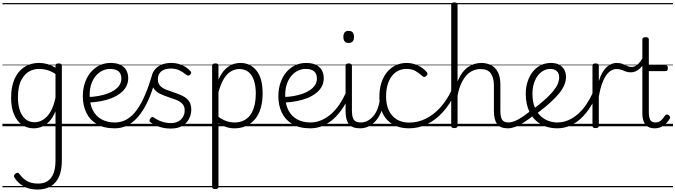

<svg xmlns="http://www.w3.org/2000/svg" viewBox="-20 -1035 5537 1574"><path d="M288 519Q220 519 173.5 492.5Q127 466 99 422Q93 413 94.5 405Q96 397 107 388Q118 380 125.5 381.5Q133 383 140 392Q167 430 202.5 450Q238 470 292 470Q338 470 369.5 450Q401 430 418 388Q435 346 435 280V-123Q412 -68 382 -37.5Q352 -7 320 5Q288 17 256 17Q202 17 160.5 -12Q119 -41 95 -97Q71 -153 71 -234Q71 -285 80.5 -328.5Q90 -372 109 -407Q128 -442 156 -467Q184 -492 220 -505.5Q256 -519 302 -519Q336 -519 369 -509.5Q402 -500 435 -480V-496Q435 -506 441 -510.5Q447 -515 461 -515Q475 -515 481 -510.5Q487 -506 487 -496V283Q487 362 463.5 414Q440 466 395 492.5Q350 519 288 519ZM265 -33Q299 -33 332 -52.5Q365 -72 392 -116Q419 -160 435 -234V-428Q399 -452 366.5 -461Q334 -470 302 -470Q270 -470 242.5 -460Q215 -450 194 -431Q173 -412 157.5 -384Q142 -356 134.5 -319.5Q127 -283 127 -237Q127 -178 142 -132Q157 -86 187.5 -59.5Q218 -33 265 -33ZM0 490H610V500H0ZM0 -20H610V0H0ZM0 -505H610V-500H0ZM0 -1010H610V-1000H0Z M921 17Q831 17 773 -18Q715 -53 687 -112.5Q659 -172 659 -245Q659 -304 675.5 -354Q692 -404 722.5 -441Q753 -478 794.5 -498.5Q836 -519 887 -519Q938 -519 970 -502Q1002 -485 1016.5 -457Q1031 -429 1031 -394Q1031 -356 1014.5 -325.5Q998 -295 968 -271.5Q938 -248 897.5 -231.5Q857 -215 809 -206Q761 -197 708 -194V-240Q747 -241 786 -248Q825 -255 859 -267Q893 -279 919 -297Q945 -315 960 -338.5Q975 -362 975 -391Q975 -430 952 -450Q929 -470 882 -470Q851 -470 821.5 -456.5Q792 -443 768 -416Q744 -389 729.5 -349Q715 -309 715 -255Q715 -183 740.5 -132.5Q766 -82 813 -56.5Q860 -31 921 -31Q932 -31 938 -23.5Q944 -16 944 -7Q944 2 938.5 9.5Q933 17 921 17ZM590 490H1078V500H590ZM590 -20H1078V0H590ZM590 -505H1078V-500H590ZM590 -1010H1078V-1000H590Z M921 17Q912 17 907 10Q902 3 902 -6.5Q902 -16 907 -23.5Q912 -31 921 -31Q977 -31 1022 -58Q1067 -85 1103.5 -136.5Q1140 -188 1170.5 -260Q1201 -332 1227 -421Q1229 -430 1239 -431Q1249 -432 1257 -427.5Q1265 -423 1262 -413Q1239 -319 1207 -240.5Q1175 -162 1133 -104Q1091 -46 1038.5 -14.5Q986 17 921 17ZM1078 490H1128V500H1078ZM1078 -20H1128V0H1078ZM1078 -505H1128V-500H1078ZM1078 -1010H1128V-1000H1078Z M1379 19Q1342 19 1309.5 11Q1277 3 1252.5 -9Q1228 -21 1213 -33Q1205 -39 1205.5 -47.5Q1206 -56 1213 -65Q1220 -74 1227.5 -75.5Q1235 -77 1244 -70Q1271 -50 1307.5 -38Q1344 -26 1381 -26Q1416 -26 1441 -39.5Q1466 -53 1480 -76.5Q1494 -100 1494 -130Q1494 -165 1474 -185Q1454 -205 1423 -217Q1392 -229 1357.5 -240Q1323 -251 1291.5 -266.5Q1260 -282 1240.5 -309.5Q1221 -337 1221 -382Q1221 -421 1240.5 -452Q1260 -483 1296.5 -501Q1333 -519 1383 -519Q1420 -519 1451 -509Q1482 -499 1505 -483.5Q1528 -468 1542 -451Q1549 -444 1547 -436.5Q1545 -429 1538 -422Q1531 -415 1523 -415Q1515 -415 1507 -422Q1476 -447 1447.5 -460Q1419 -473 1381 -473Q1329 -473 1301.5 -449.5Q1274 -426 1274 -386Q1274 -351 1293.5 -331Q1313 -311 1344.5 -299Q1376 -287 1411 -275.5Q1446 -264 1477.5 -248.5Q1509 -233 1528.5 -206.5Q1548 -180 1548 -135Q1548 -97 1530 -61.5Q1512 -26 1475 -3.5Q1438 19 1379 19ZM1128 490H1607V500H1128ZM1128 -20H1607V0H1128ZM1128 -505H1607V-500H1128ZM1128 -1010H1607V-1000H1128Z M1745 515Q1731 515 1725 510.5Q1719 506 1719 496V-496Q1719 -506 1725.5 -510.5Q1732 -515 1746 -515Q1759 -515 1765 -510.5Q1771 -506 1771 -496V-382Q1795 -436 1824.5 -465.5Q1854 -495 1886 -507Q1918 -519 1951 -519Q2032 -519 2082.5 -456.5Q2133 -394 2133 -269Q2133 -217 2123.5 -173Q2114 -129 2095 -94Q2076 -59 2047.5 -34.5Q2019 -10 1982.5 3.5Q1946 17 1901 17Q1867 17 1835 6.5Q1803 -4 1771 -26V496Q1771 506 1764.5 510.5Q1758 515 1745 515ZM1771 -77Q1806 -52 1839 -41.5Q1872 -31 1903 -31Q1935 -31 1962 -40.5Q1989 -50 2010.5 -69Q2032 -88 2046.5 -116Q2061 -144 2069 -182Q2077 -220 2077 -267Q2077 -328 2062.5 -373.5Q2048 -419 2018 -444Q1988 -469 1942 -469Q1907 -469 1874.5 -450.5Q1842 -432 1816 -390.5Q1790 -349 1771 -280ZM1587 490H2203V500H1587ZM1587 -20H2203V0H1587ZM1587 -505H2203V-500H1587ZM1587 -1010H2203V-1000H1587Z M2524 17Q2434 17 2376 -18Q2318 -53 2290 -112.5Q2262 -172 2262 -245Q2262 -304 2278.5 -354Q2295 -404 2325.5 -441Q2356 -478 2397.5 -498.5Q2439 -519 2490 -519Q2541 -519 2573 -502Q2605 -485 2619.5 -457Q2634 -429 2634 -394Q2634 -356 2617.5 -325.5Q2601 -295 2571 -271.5Q2541 -248 2500.5 -231.5Q2460 -215 2412 -206Q2364 -197 2311 -194V-240Q2350 -241 2389 -248Q2428 -255 2462 -267Q2496 -279 2522 -297Q2548 -315 2563 -338.5Q2578 -362 2578 -391Q2578 -430 2555 -450Q2532 -470 2485 -470Q2454 -470 2424.5 -456.5Q2395 -443 2371 -416Q2347 -389 2332.5 -349Q2318 -309 2318 -255Q2318 -183 2343.5 -132.5Q2369 -82 2416 -56.5Q2463 -31 2524 -31Q2535 -31 2541 -23.5Q2547 -16 2547 -7Q2547 2 2541.5 9.5Q2536 17 2524 17ZM2193 490H2681V500H2193ZM2193 -20H2681V0H2193ZM2193 -505H2681V-500H2193ZM2193 -1010H2681V-1000H2193Z M2523 17Q2515 17 2510 10Q2505 3 2505 -6.5Q2505 -16 2510 -23.5Q2515 -31 2523 -31Q2572 -31 2615.5 -50Q2659 -69 2695.5 -101.5Q2732 -134 2762 -178Q2792 -222 2814 -271Q2819 -280 2827.5 -279Q2836 -278 2842.5 -271Q2849 -264 2845 -255Q2825 -204 2794 -155.5Q2763 -107 2722.5 -68Q2682 -29 2632 -6Q2582 17 2523 17ZM2681 490V500ZM2681 -20V0ZM2681 -505V-500ZM2681 -1010V-1000Z M2932 17Q2899 17 2875.5 8Q2852 -1 2838.5 -19.5Q2825 -38 2819 -64.5Q2813 -91 2813 -126V-496Q2813 -506 2819.5 -510.5Q2826 -515 2838 -515Q2852 -515 2858.5 -510.5Q2865 -506 2865 -496V-128Q2865 -77 2880 -54Q2895 -31 2939 -31Q2948 -31 2952.5 -23.5Q2957 -16 2956.5 -7Q2956 2 2950 9.5Q2944 17 2932 17ZM2838 -683Q2816 -683 2805.5 -695.5Q2795 -708 2795 -732Q2795 -757 2805.5 -769.5Q2816 -782 2838 -782Q2860 -782 2871 -769.5Q2882 -757 2882 -732Q2882 -707 2871 -695Q2860 -683 2838 -683ZM2681 490H3006V500H2681ZM2681 -20H3006V0H2681ZM2681 -505H3006V-500H2681ZM2681 -1010H3006V-1000H2681Z M2931 17Q2920 17 2914.5 9.5Q2909 2 2909.5 -7Q2910 -16 2917 -23.5Q2924 -31 2937 -31Q2968 -31 2994.5 -45.5Q3021 -60 3041.5 -84.5Q3062 -109 3075 -142.5Q3088 -176 3094 -215Q3095 -226 3104 -229Q3113 -232 3121 -228Q3129 -224 3128 -213Q3123 -165 3107 -123.5Q3091 -82 3065.5 -50.5Q3040 -19 3006 -1Q2972 17 2931 17ZM3006 490V500ZM3006 -20V0ZM3006 -505V-500ZM3006 -1010V-1000Z M3334 17Q3220 17 3155 -51Q3090 -119 3090 -241Q3090 -302 3105.5 -352.5Q3121 -403 3150 -440Q3179 -477 3220.5 -498Q3262 -519 3315 -519Q3361 -519 3405 -499Q3449 -479 3480 -442Q3485 -435 3484.5 -428.5Q3484 -422 3475 -413Q3466 -404 3458 -404Q3450 -404 3444 -410Q3414 -437 3385.5 -453.5Q3357 -470 3312 -470Q3275 -470 3244 -454.5Q3213 -439 3191 -409.5Q3169 -380 3157 -338.5Q3145 -297 3145 -244Q3145 -178 3167.5 -130Q3190 -82 3232.5 -56Q3275 -30 3335 -30Q3346 -30 3351.5 -23Q3357 -16 3357 -6.5Q3357 3 3351.5 10Q3346 17 3334 17ZM3006 490H3541V500H3006ZM3006 -20H3541V0H3006ZM3006 -505H3541V-500H3006ZM3006 -1010H3541V-1000H3006Z M3333 17Q3324 17 3319.5 10Q3315 3 3315 -6.5Q3315 -16 3320.5 -23Q3326 -30 3335 -30Q3405 -30 3469.5 -61.5Q3534 -93 3587.5 -151.5Q3641 -210 3680 -291Q3684 -300 3693.5 -299Q3703 -298 3710 -290Q3717 -282 3711 -271Q3669 -180 3610 -115.5Q3551 -51 3481 -17Q3411 17 3333 17ZM3541 490V500ZM3541 -20V0ZM3541 -505V-500ZM3541 -1010V-1000Z M4144 17Q4112 17 4090 8Q4068 -1 4054.5 -19.5Q4041 -38 4035 -64.5Q4029 -91 4029 -126V-332Q4029 -398 4003.5 -433.5Q3978 -469 3919 -469Q3890 -469 3861.5 -458Q3833 -447 3808 -421.5Q3783 -396 3763 -354.5Q3743 -313 3731 -251V-4Q3731 6 3724.5 10.5Q3718 15 3704 15Q3691 15 3685 10.5Q3679 6 3679 -4V-996Q3679 -1006 3685 -1010.5Q3691 -1015 3704 -1015Q3718 -1015 3724.5 -1010.5Q3731 -1006 3731 -996V-366Q3748 -410 3770.5 -439.5Q3793 -469 3819 -486.5Q3845 -504 3872 -511.5Q3899 -519 3926 -519Q3970 -519 4005.5 -501Q4041 -483 4061.5 -444Q4082 -405 4082 -341V-128Q4082 -77 4096 -54Q4110 -31 4150 -31Q4161 -31 4166.5 -23.5Q4172 -16 4171.5 -7Q4171 2 4164 9.5Q4157 17 4144 17ZM3541 490H4217V500H3541ZM3541 -20H4217V0H3541ZM3541 -505H4217V-500H3541ZM3541 -1010H4217V-1000H3541Z M4142 17Q4131 17 4125.5 9.5Q4120 2 4120.5 -7Q4121 -16 4128 -23.5Q4135 -31 4148 -31Q4171 -31 4197 -41Q4223 -51 4256 -72.5Q4289 -94 4333 -129Q4340 -135 4348 -132Q4356 -129 4361 -122Q4366 -115 4365.5 -106Q4365 -97 4357 -91Q4310 -54 4271.5 -29.5Q4233 -5 4201.5 6Q4170 17 4142 17ZM4217 490V500ZM4217 -20V0ZM4217 -505V-500ZM4217 -1010V-1000Z M4346 -136Q4404 -180 4445.5 -217Q4487 -254 4513.5 -286Q4540 -318 4552 -346.5Q4564 -375 4564 -401Q4564 -435 4544 -452.5Q4524 -470 4490 -470Q4463 -470 4437 -456.5Q4411 -443 4390.5 -417Q4370 -391 4357.5 -353Q4345 -315 4345 -267Q4345 -203 4363 -158Q4381 -113 4410.5 -85Q4440 -57 4476 -44Q4512 -31 4548 -31Q4560 -31 4565.5 -23.5Q4571 -16 4571 -7Q4571 2 4565.5 9.5Q4560 17 4548 17Q4470 17 4411.5 -18Q4353 -53 4321.5 -116.5Q4290 -180 4290 -265Q4290 -317 4304.5 -363.5Q4319 -410 4346 -445Q4373 -480 4411.5 -499.5Q4450 -519 4497 -519Q4539 -519 4566.5 -503Q4594 -487 4607 -461Q4620 -435 4620 -405Q4620 -373 4606.5 -339.5Q4593 -306 4564.5 -270.5Q4536 -235 4491.5 -194.5Q4447 -154 4384 -107ZM4217 490H4705V500H4217ZM4217 -20H4705V0H4217ZM4217 -505H4705V-500H4217ZM4217 -1010H4705V-1000H4217Z M4547 17Q4539 17 4534 10Q4529 3 4529 -6.5Q4529 -16 4534 -23.5Q4539 -31 4547 -31Q4596 -31 4639.5 -50Q4683 -69 4719.5 -101.5Q4756 -134 4786 -178Q4816 -222 4838 -271Q4843 -280 4851.5 -279Q4860 -278 4866.5 -271Q4873 -264 4869 -255Q4849 -204 4818 -155.5Q4787 -107 4746.5 -68Q4706 -29 4656 -6Q4606 17 4547 17ZM4705 490V500ZM4705 -20V0ZM4705 -505V-500ZM4705 -1010V-1000Z M4862 15Q4849 15 4843 10.5Q4837 6 4837 -4V-496Q4837 -506 4843 -510.5Q4849 -515 4862 -515Q4876 -515 4882.5 -510.5Q4889 -506 4889 -496V-370Q4902 -412 4919 -441Q4936 -470 4955.5 -487Q4975 -504 4995 -511.5Q5015 -519 5035 -519Q5045 -519 5050.5 -511.5Q5056 -504 5056 -494Q5056 -484 5050.5 -476.5Q5045 -469 5034 -469Q5011 -469 4989 -456Q4967 -443 4948 -415.5Q4929 -388 4914 -345.5Q4899 -303 4889 -243V-4Q4889 6 4882.5 10.5Q4876 15 4862 15ZM4705 490H5109V500H4705ZM4705 -20H5109V0H4705ZM4705 -505H5109V-500H4705ZM4705 -1010H5109V-1000H4705Z M5152 -442Q5127 -442 5109.5 -449Q5092 -456 5074.5 -462.5Q5057 -469 5033 -469Q5022 -469 5016.5 -476.5Q5011 -484 5011.5 -494Q5012 -504 5017.5 -511.5Q5023 -519 5034 -519Q5063 -519 5083 -511Q5103 -503 5120.5 -494.5Q5138 -486 5158 -486Q5178 -486 5196.5 -498.5Q5215 -511 5231 -532.5Q5247 -554 5258 -582Q5262 -592 5270.5 -591.5Q5279 -591 5285 -584Q5291 -577 5287 -567Q5261 -508 5227 -475Q5193 -442 5152 -442ZM5109 490V500ZM5109 -20V0ZM5109 -505V-500ZM5109 -1010V-1000Z M5347 17Q5314 17 5291 3Q5268 -11 5257 -38.5Q5246 -66 5246 -106V-711Q5246 -721 5252.5 -725.5Q5259 -730 5272 -730Q5286 -730 5292.5 -725.5Q5299 -721 5299 -711V-500H5436Q5446 -500 5450.5 -494Q5455 -488 5455 -475Q5455 -463 5450.5 -457.5Q5446 -452 5436 -452H5299V-117Q5299 -76 5310 -53.5Q5321 -31 5354 -31Q5379 -31 5397.5 -46.5Q5416 -62 5433 -89Q5440 -97 5447 -96.5Q5454 -96 5462 -91Q5470 -85 5472.5 -77.5Q5475 -70 5471 -63Q5457 -38 5438 -20Q5419 -2 5396 7.5Q5373 17 5347 17ZM5109 490H5497V500H5109ZM5109 -20H5497V0H5109ZM5109 -505H5497V-500H5109ZM5109 -1010H5497V-1000H5109Z"/></svg>

Font: Playwrite NG Modern Guides
Style: Regular
Weight: 400
Designer: Veronika Burian, José Scaglione
Foundry: TypeTogether
Version: Version 1.003